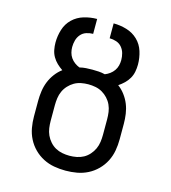

<svg xmlns="http://www.w3.org/2000/svg" viewBox="-110 -824 821 922"><g transform="rotate(15 300.0 -363.5)"><path d="M300 8Q271 8 243 3Q215 -2 189.5 -15Q164 -28 143.5 -48.5Q123 -69 110 -94.5Q97 -120 92 -148Q87 -176 87 -205V-282Q87 -306 90.5 -330.5Q94 -355 103 -377.5Q112 -400 127 -420Q142 -440 161 -454Q146 -464 133 -476.5Q120 -489 111 -504.5Q102 -520 98.5 -538Q95 -556 95 -574Q95 -607 105 -639Q115 -671 138.5 -693.5Q162 -716 194 -725.5Q226 -735 259 -735V-661Q242 -661 225.5 -655.5Q209 -650 198 -637Q187 -624 182.5 -607.5Q178 -591 178 -574Q178 -560 181.5 -546.5Q185 -533 193 -521.5Q201 -510 212.5 -501.5Q224 -493 237 -488Q253 -492 268.5 -493Q284 -494 300 -494Q316 -494 331.5 -493Q347 -492 363 -488Q376 -493 387.5 -501.5Q399 -510 407 -521.5Q415 -533 418.5 -546.5Q422 -560 422 -574Q422 -591 417.5 -607.5Q413 -624 402 -637Q391 -650 374.5 -655.5Q358 -661 341 -661V-735Q374 -735 406 -725.5Q438 -716 461.5 -693.5Q485 -671 495 -639Q505 -607 505 -574Q505 -556 501.5 -538Q498 -520 489 -504.5Q480 -489 467 -476.5Q454 -464 439 -454Q458 -440 473 -420Q488 -400 497 -377.5Q506 -355 509.5 -330.5Q513 -306 513 -282V-205Q513 -176 508 -148Q503 -120 490 -94.5Q477 -69 456.5 -48.5Q436 -28 410.5 -15Q385 -2 357 3Q329 8 300 8ZM300 -66Q318 -66 336 -69.5Q354 -73 369.5 -81.5Q385 -90 397.5 -104Q410 -118 417.5 -134.5Q425 -151 427.5 -169Q430 -187 430 -205V-282Q430 -300 427.5 -318Q425 -336 417.5 -352.5Q410 -369 397.5 -382.5Q385 -396 369.5 -405Q354 -414 336 -417.5Q318 -421 300 -421Q282 -421 264 -417.5Q246 -414 230.5 -405Q215 -396 202.5 -382.5Q190 -369 182.5 -352.5Q175 -336 172.5 -318Q170 -300 170 -282V-205Q170 -187 172.5 -169Q175 -151 182.5 -134.5Q190 -118 202.5 -104Q215 -90 230.5 -81.5Q246 -73 264 -69.5Q282 -66 300 -66Z"/></g></svg>

Font: Iosevka Etoile
Style: Regular
Weight: 400
Designer: Belleve Invis
Foundry: Belleve Invis
Version: Version 33.2.4